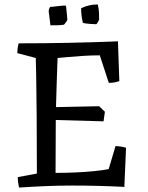

<svg xmlns="http://www.w3.org/2000/svg" viewBox="-20 -835 665 864"><path d="M66 9Q60 -15 60 -38L146 -54Q146 -120 145.5 -183.5Q145 -247 145 -310Q144 -375 143.5 -441Q143 -507 141 -574L58 -596Q58 -618 64 -640Q288 -640 511 -649V-641L517 -470Q505 -466 493.5 -464Q482 -462 470 -462L466 -473L429 -586Q393 -586 353.5 -583.5Q314 -581 282.5 -578Q251 -575 239 -574Q237 -529 235.5 -472Q234 -415 232 -353L426 -357L452 -332L446 -289L231 -295L230 -57Q274 -57 319.5 -59Q365 -61 404.5 -65Q444 -69 469 -74L500 -178Q512 -177 523.5 -175.5Q535 -174 547 -170V-164L540 -4V6Q423 0 305 0Q245 0 185.5 2.5Q126 5 66 9ZM353 -732Q349 -749 347 -765.5Q345 -782 345 -798Q364 -807 382.5 -811Q401 -815 420 -815Q425 -796 425.5 -774Q426 -752 426 -747Q426 -745 420.5 -735.5Q415 -726 413 -726Q405 -726 384.5 -727.5Q364 -729 353 -732ZM207 -721 199 -785Q199 -790 202 -797Q205 -804 206 -804Q214 -804 237 -807Q260 -810 276 -810Q277 -810 278.5 -795.5Q280 -781 281.5 -766Q283 -751 283 -747Q283 -743 276.5 -734.5Q270 -726 268 -724Q258 -722 243 -721.5Q228 -721 207 -721Z"/></svg>

Font: Labrada
Style: Regular
Weight: 400
Designer: Mercedes Jáuregui
Foundry: Omnibus-Type Team
Version: Version 1.000; ttfautohint (v1.8.4.7-5d5b)